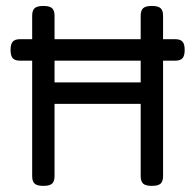

<svg xmlns="http://www.w3.org/2000/svg" viewBox="-20 -604 640 629"><path d="M45.4 -475.6Q28.8 -475.6 21.7 -467.5Q14.6 -459.5 14.6 -440.4Q14.6 -421.4 21.7 -413.3Q28.8 -405.3 45.4 -405.3H554.2Q570.8 -405.3 577.9 -413.3Q585 -421.4 585 -440.4Q585 -459.5 577.9 -467.5Q570.8 -475.6 554.2 -475.6ZM477.1 -584.5Q457 -584.5 449 -577.1Q440.9 -569.8 440.9 -552.7V-26.9Q440.9 -9.8 449 -2.4Q457 4.9 477.1 4.9H478Q498 4.9 506.1 -2.4Q514.2 -9.8 514.2 -26.9V-552.7Q514.2 -569.8 506.1 -577.1Q498 -584.5 478 -584.5ZM121.6 -584.5Q101.6 -584.5 93.5 -577.1Q85.4 -569.8 85.4 -552.7V-26.9Q85.4 -9.8 93.5 -2.4Q101.6 4.9 121.6 4.9H122.6Q142.6 4.9 150.6 -2.4Q158.7 -9.8 158.7 -26.9V-552.7Q158.7 -569.8 150.6 -577.1Q142.6 -584.5 122.6 -584.5ZM126.5 -334V-263.7H473.1V-334Z"/></svg>

Font: Courier Prime Code
Style: Regular
Weight: 400
Designer: Alan Dague-Greene
Foundry: Quote-Unquote Apps
Version: Version 3.18